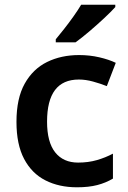

<svg xmlns="http://www.w3.org/2000/svg" viewBox="-20 -786 542 816"><path d="M307 10Q231 10 173 -19.5Q115 -49 82.5 -110.5Q50 -172 50 -268Q50 -368 85 -430.5Q120 -493 180 -522.5Q240 -552 316 -552Q361 -552 402 -542.5Q443 -533 472 -519L434 -420Q406 -431 375 -439.5Q344 -448 315 -448Q180 -448 180 -269Q180 -182 214.5 -138.5Q249 -95 312 -95Q355 -95 391.5 -105.5Q428 -116 460 -133V-27Q430 -9 393.5 0.5Q357 10 307 10ZM470 -756Q453 -737 422.5 -708.5Q392 -680 359 -652Q326 -624 301 -606H217V-619Q232 -637 252.5 -663Q273 -689 292.5 -716.5Q312 -744 325 -766H470Z"/></svg>

Font: Noto Sans Thai Looped SemiBold
Style: Regular
Weight: 600
Designer: Sasikarn Vongin, Ben Mitchell
Foundry: The Fontpad Ltd
Version: Version 1.001; ttfautohint (v1.8.4.7-5d5b)